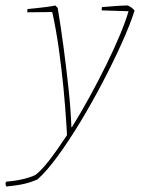

<svg xmlns="http://www.w3.org/2000/svg" viewBox="-89 -476 516 702"><path d="M-66 206Q-69 200 -69 194L-66 188Q-36 186 -7.5 179.5Q21 173 40 164Q62 148 92 109Q122 70 156 18L154 -16Q150 -83 143 -155Q136 -227 126 -298Q116 -369 102 -432L11 -431Q11 -433 11 -437Q11 -441 12 -443Q23 -444 42 -446Q61 -448 81 -450.5Q101 -453 113 -456L122 -447Q133 -381 143.5 -302.5Q154 -224 162 -148Q170 -72 172 -11H174Q207 -64 239.5 -123.5Q272 -183 300.5 -241Q329 -299 350 -349.5Q371 -400 381 -435L283 -438Q283 -440 283 -444Q283 -448 284 -450Q304 -452 333.5 -454Q363 -456 378 -456Q385 -453 391.5 -448.5Q398 -444 403 -437Q387 -387 356.5 -319Q326 -251 287 -176.5Q248 -102 205.5 -31.5Q163 39 122 95Q81 151 48 180Q26 190 0.5 196Q-25 202 -66 206Z"/></svg>

Font: Labrada Thin
Style: Italic
Weight: 100
Italic angle: -7°
Designer: Mercedes Jáuregui
Foundry: Omnibus-Type Team
Version: Version 1.000; ttfautohint (v1.8.4.7-5d5b)